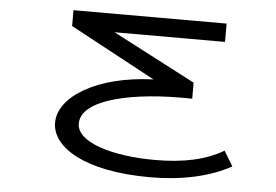

<svg xmlns="http://www.w3.org/2000/svg" viewBox="-47 -521 1095 762"><g transform="rotate(5 500.0 -140.0)"><path d="M576 177C702 177 812 153 898 106L862 46C794 87 704 107 590 107C422 107 276 65 276 -11C276 -108 480 -154 716 -148V-212L386 -384H826V-457H216V-394L556 -211C332 -203 182 -110 182 -6C182 91 314 177 576 177Z"/></g></svg>

Font: Inconsolata UltraExpanded
Style: Regular
Weight: 400
Width: 9
Monospace: yes
Designer: Raph Levien, Cyreal, Brenton Simpson
Foundry: Raph Levien, Cyreal, Google
Version: Version 3.100